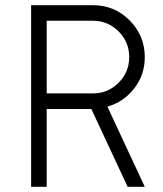

<svg xmlns="http://www.w3.org/2000/svg" viewBox="-20 -720 627 740"><path d="M160 -640H338Q396 -640 437 -599Q478 -558 478 -500Q478 -442 437 -401Q396 -360 338 -360H160ZM100 -700V0H160V-300H332L472 0H538L394 -309Q457 -327 498 -380Q538 -432 538 -500Q538 -583 479 -642Q421 -700 338 -700Z"/></svg>

Font: Unageo
Style: Light
Weight: 300
Designer: Richard Sepsi
Foundry: Richard Sepsi
Version: Version 2.000